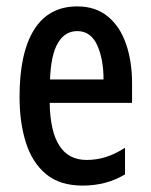

<svg xmlns="http://www.w3.org/2000/svg" viewBox="-20 -569 470 599"><path d="M221 -549Q278 -549 316 -518Q354 -487 373 -432.5Q392 -378 392 -309V-248H135Q138 -70 250 -70Q281 -70 310 -79Q339 -88 370 -108V-25Q312 10 238 10Q167 10 124 -25.5Q81 -61 61 -123.5Q41 -186 41 -267Q41 -404 86.5 -476.5Q132 -549 221 -549ZM221 -472Q183 -472 161 -435.5Q139 -399 136 -321H303Q303 -385 283 -428.5Q263 -472 221 -472Z"/></svg>

Font: Noto Sans Thai Looped ExtraCondensed Medium
Style: Regular
Weight: 500
Width: 2
Designer: Sasikarn Vongin, Ben Mitchell
Foundry: The Fontpad Ltd
Version: Version 1.001; ttfautohint (v1.8.4.7-5d5b)